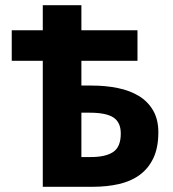

<svg xmlns="http://www.w3.org/2000/svg" viewBox="-20 -716 664 736"><path d="M144 0V-483H25V-600H144V-696H292V-600H507V-483H292V-388H332Q385 -388 431.5 -378.5Q478 -369 512.5 -348Q547 -327 567 -292.5Q587 -258 587 -209Q587 -150 568 -110Q549 -70 515.5 -45.5Q482 -21 436 -10.5Q390 0 337 0ZM292 -114H328Q385 -114 414 -133.5Q443 -153 443 -204Q443 -247 415 -265.5Q387 -284 324 -284H292Z"/></svg>

Font: Giro Regular
Style: Bold
Weight: 700
Designer: Paul D. Hunt
Foundry: Adobe Systems Incorporated
Version: Version 1.000;PS 1.0;hotconv 1.0.88;makeotf.lib2.5.647800